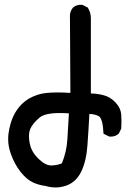

<svg xmlns="http://www.w3.org/2000/svg" viewBox="-20 -782 540 815"><path d="M300.8 -19Q283.7 -2 261 5.9Q238.3 13.7 216.3 13.7Q194.3 13.7 172.9 7.3Q142.6 3.4 117.7 -8.8Q92.3 -21 67.1 -52.7Q42 -84.5 26.4 -127.9Q14.6 -160.2 14.6 -191.4Q14.6 -203.1 16.1 -214.8Q22 -256.3 35.2 -285.6Q48.8 -316.4 73.5 -341.1Q98.1 -365.7 138.7 -379.4Q167.5 -389.6 224.1 -389.6Q248.5 -389.6 278.8 -387.7L276.9 -719.2Q278.8 -736.8 290 -750Q298.3 -756.8 306.6 -759.3Q314.9 -761.7 320.6 -761.7Q326.2 -761.7 330.6 -761.2L352.5 -750L353 -749Q365.7 -729 365.7 -704.1Q365.7 -700.7 365.7 -697.3V-385.3Q393.1 -384.8 419.4 -377.9Q447.3 -371.1 470 -347.4Q492.7 -323.7 494.6 -294.4Q496.6 -266.6 494.6 -235.8L483.9 -214.4L482.9 -213.9Q469.7 -202.1 450.2 -202.1Q447.3 -202.1 442.9 -202.6L419.4 -214.4Q417.5 -249 413.1 -264.6Q407.2 -284.7 399.9 -288.6Q383.8 -297.4 359.4 -298.3Q356 -232.4 351.1 -164.8Q346.2 -97.2 324.7 -53.2Q314.9 -33.2 300.8 -19ZM272.5 -300.8Q251.5 -302.2 231.4 -302.2Q211.4 -302.2 194.3 -299.8Q163.1 -295.4 148.9 -283.7Q117.7 -257.3 108.4 -234.4Q103 -221.2 103 -203.1Q103 -190.4 106 -174.8Q112.3 -138.2 143.6 -107.9Q172.4 -79.6 197.8 -79.6Q199.2 -79.6 200.7 -79.6Q227.5 -81.5 242.7 -88.9Q263.2 -138.2 266.1 -192.4Q269 -246.6 272.5 -300.8Z"/></svg>

Font: Bakudai
Style: Medium
Weight: 500
Version: Version 1.48